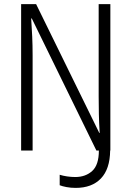

<svg xmlns="http://www.w3.org/2000/svg" viewBox="-20 -734 640 936"><path d="M83 0V-714H156L464 -86H466Q463 -133 462 -176Q461 -219 461 -264V-714H518V0H517Q516 90 472 136Q428 182 349 182Q325 182 304 178Q283 174 271 169V118Q287 123 307 126Q327 129 347 129Q397 129 429.5 99.5Q462 70 462 0H450L135 -644H132Q135 -599 137 -556Q139 -513 139 -464V0Z"/></svg>

Font: Noto Sans Mono Light
Style: Regular
Weight: 300
Designer: Monotype Design Team
Foundry: Monotype Imaging Inc.
Version: Version 2.014; ttfautohint (v1.8.4.7-5d5b)